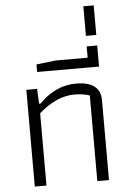

<svg xmlns="http://www.w3.org/2000/svg" viewBox="-61 -972 678 1016"><g transform="rotate(-5 278.0 -464.0)"><path d="M82 -514H139L143 -435H151Q191 -477 240.5 -500.5Q290 -524 346 -524Q476 -524 476 -424V0H414V-455Q379 -467 333 -467Q238 -467 144 -384V0H82Z M147 -643 250 -655H420V-715H476V-603H147Z M421 -928H476V-771H421Z"/></g></svg>

Font: Athiti
Style: Regular
Weight: 400
Designer: CadsonDemak Team
Foundry: CadsonDemak
Version: Version 1.032